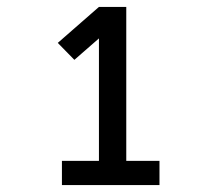

<svg xmlns="http://www.w3.org/2000/svg" viewBox="-20 -858 640 555"><path d="M441 -323H159V-393H266V-747L195 -685L147 -734L266 -838H345V-393H441Z"/></svg>

Font: R Plex Mono
Style: Regular
Weight: 400
Monospace: yes
Designer: Belleve Invis
Foundry: Belleve Invis
Version: Version 31.8.0